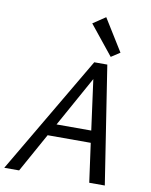

<svg xmlns="http://www.w3.org/2000/svg" viewBox="-103 -986 833 1057"><g transform="rotate(10 314.0 -457.0)"><path d="M440 -218H199L78 0H-5L382 -658H455L557 0H470ZM431 -285 393 -566 237 -285ZM334 -867 404 -914 515 -735 466 -703Z"/></g></svg>

Font: Ysabeau Medium
Style: Italic
Weight: 500
Italic angle: -12°
Designer: Christian Thalmann (Catharsis Fonts)
Version: Version 0.003